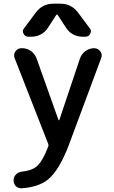

<svg xmlns="http://www.w3.org/2000/svg" viewBox="-20 -803 608 1028"><path d="M289.1 -722.7Q288.1 -724.6 285.2 -724.6Q282.2 -724.6 281.2 -722.7L237.3 -655.3Q222.7 -631.8 199.2 -619.1Q175.8 -606.4 148.4 -606.4H131.8Q114.3 -606.4 106.4 -622.1Q102.5 -628.9 102.5 -635.7Q102.5 -644.5 109.4 -652.3L172.9 -737.3Q208 -783.2 265.6 -783.2H303.7Q361.3 -783.2 396.5 -737.3L460 -652.3Q466.8 -644.5 466.8 -635.7Q466.8 -628.9 462.9 -622.1Q455.1 -606.4 437.5 -606.4H421.9Q394.5 -606.4 371.1 -619.1Q347.7 -631.8 333 -655.3ZM293 -161.1Q293.9 -159.2 295.9 -159.2Q297.9 -159.2 297.9 -161.1L408.2 -490.2Q417 -514.6 438 -529.8Q459 -544.9 484.4 -544.9Q504.9 -544.9 517.6 -527.3Q524.4 -517.6 524.4 -505.9Q524.4 -498 521.5 -491.2L347.7 -24.4Q295.9 111.3 235.4 159.2Q186.5 198.2 97.7 205.1Q95.7 205.1 93.8 205.1Q78.1 205.1 65.4 194.3Q52.7 180.7 52.7 162.1Q52.7 144.5 65.4 131.3Q78.1 118.2 96.7 116.2Q147.5 110.4 172.9 90.8Q207 64.5 238.3 -18.6Q241.2 -25.4 238.3 -32.2L58.6 -491.2Q55.7 -499 55.7 -505.9Q55.7 -517.6 62.5 -527.3Q74.2 -544.9 94.7 -544.9H98.6Q124 -544.9 145.5 -529.8Q167 -514.6 175.8 -490.2Z"/></svg>

Font: Gen Jyuu Gothic Medium
Style: Regular
Weight: 500
Designer: [Source Han Sans]
Ryoko NISHIZUKA  (kana & ideographs); Paul D. Hunt (Latin, Greek & Cyrillic); Wenlong ZHANG  (bopomofo
Version: Version 1.002.20150607